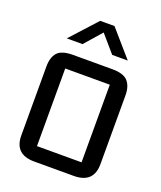

<svg xmlns="http://www.w3.org/2000/svg" viewBox="-129 -764 708 846"><g transform="rotate(20 225.5 -341.0)"><path d="M318 0H133Q40 0 40 -89V-411Q40 -455 60 -477.5Q80 -500 133 -500H318Q370 -500 390.5 -477Q411 -454 411 -411V-89Q411 0 318 0ZM121 -432V-68H330V-432ZM261 -682 368 -559H295L226 -639L156 -559H82L194 -682Z"/></g></svg>

Font: Kelly Slab
Style: Regular
Weight: 400
Designer: Denis Masharov
Foundry: Denis Masharov
Version: Version 1.001